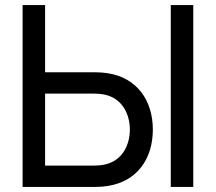

<svg xmlns="http://www.w3.org/2000/svg" viewBox="-20 -740 855 760"><path d="M354 0C368 0 388.5 -1 407 -4C523.5 -22 585 -112.5 585 -227C585 -341.5 523 -432 407 -450C388.5 -453 367.5 -454 354 -454H158.5V-720H69.5V0ZM745 0V-720H656V0ZM351 -369.5C363.5 -369.5 381 -368.5 396 -365C465 -349.5 494 -287 494 -227C494 -167 465 -104.5 396 -89C381 -85.5 363.5 -84.5 351 -84.5H158.5V-369.5Z"/></svg>

Font: Hauora Medium
Style: Regular
Weight: 500
Designer: Wayne Shih
Foundry: WCYS
Version: Version 1.001;hotconv 1.0.109;makeotfexe 2.5.65596